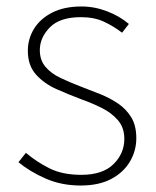

<svg xmlns="http://www.w3.org/2000/svg" viewBox="-20 -560 481 593"><path d="M229 13Q170 13 121 -8.5Q72 -30 37 -59L60 -88Q93 -60 133 -40Q173 -20 231 -20Q297 -20 330.5 -53Q364 -86 364 -131Q364 -166 344 -189Q324 -212 293.5 -227Q263 -242 232 -253Q192 -268 154 -285Q116 -302 91 -330Q66 -358 66 -403Q66 -440 85 -471Q104 -502 141 -521Q178 -540 232 -540Q272 -540 311 -525Q350 -510 378 -486L357 -459Q331 -479 301 -493Q271 -507 230 -507Q165 -507 134 -475.5Q103 -444 103 -405Q103 -374 120.5 -353.5Q138 -333 166.5 -319.5Q195 -306 226 -294Q258 -282 289 -269.5Q320 -257 345 -240Q370 -223 385.5 -197.5Q401 -172 401 -133Q401 -94 381 -60.5Q361 -27 323 -7Q285 13 229 13Z"/></svg>

Font: Noto Sans JP Thin Thin
Style: Regular
Weight: 250
Version: Version 2.004-H2;hotconv 1.0.118;makeotfexe 2.5.65603